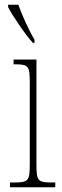

<svg xmlns="http://www.w3.org/2000/svg" viewBox="-20 -786 259 806"><path d="M118 -606H125V-619C102 -657 73 -721 57 -766H14V-756C32 -721 85 -642 118 -606ZM22 0H212V-20H199C139 -20 133 -26 133 -96V-536H37V-516H43C101 -516 105 -508 105 -437V-96C105 -26 99 -20 38 -20H22Z"/></svg>

Font: Noto Serif Bengali ExtraCondensed Thin
Style: Regular
Weight: 100
Width: 2
Designer: Juan Bruce, Universal Thirst, Indian Type Foundry and the Monotype Design Team.
Foundry: Monotype Imaging Inc.
Version: Version 2.003